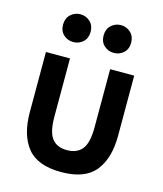

<svg xmlns="http://www.w3.org/2000/svg" viewBox="-116 -845 810 956"><g transform="rotate(15 289.0 -367.0)"><path d="M289 25Q411 25 464 -40.5Q517 -106 517 -223V-533H393V-233Q393 -154 367 -121Q341 -88 289 -88Q237 -88 211.5 -121Q186 -154 186 -233V-533H62V-223Q62 -106 114.5 -40.5Q167 25 289 25ZM251 -687Q251 -720 230 -739.5Q209 -759 180 -759Q151 -759 130 -739.5Q109 -720 109 -687Q109 -654 130 -635Q151 -616 180 -616Q209 -616 230 -635Q251 -654 251 -687ZM460 -687Q460 -720 439 -739.5Q418 -759 389 -759Q360 -759 339 -739.5Q318 -720 318 -687Q318 -654 339 -635Q360 -616 389 -616Q418 -616 439 -635Q460 -654 460 -687Z"/></g></svg>

Font: Repo DemiBold
Style: Regular
Weight: 600
Designer: Stefan Peev
Foundry: Context Ltd
Version: Version 1.502